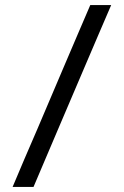

<svg xmlns="http://www.w3.org/2000/svg" viewBox="-20 -733 485 753"><path d="M29.5 0Q53 -56 75.2 -108Q97.5 -160 127 -228L232.5 -476Q263 -547 286 -601.2Q309 -655.5 334 -713H416Q391 -655.5 367.8 -601Q344.5 -546.5 313.5 -474L208.5 -228Q179.5 -160 157.2 -107.5Q135 -55 111.5 0Z"/></svg>

Font: Commissioner
Style: Regular
Weight: 400
Designer: Kostas Bartsokas
Foundry: Kostas Bartsokas
Version: Version 1.000; ttfautohint (v1.8.3)